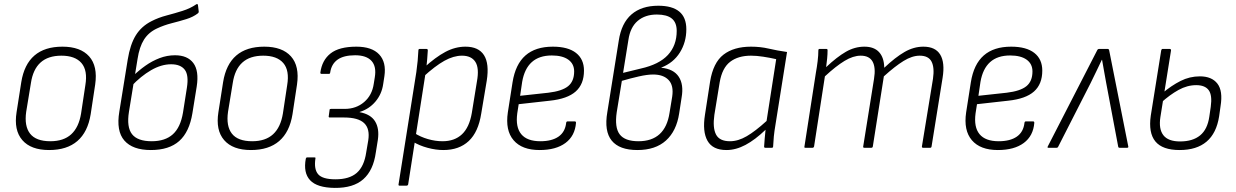

<svg xmlns="http://www.w3.org/2000/svg" viewBox="-20 -722 6039 938"><path d="M220 11Q131 11 89 -37.5Q47 -86 61 -174L84 -321Q112 -494 285 -494Q373 -494 415.5 -446.5Q458 -399 445 -309L423 -164Q409 -77 358 -33Q307 11 220 11ZM226 -32Q291 -32 328 -66Q365 -100 376 -167L397 -306Q409 -378 378 -414Q347 -450 280 -450Q215 -450 178 -416.5Q141 -383 131 -316L108 -176Q98 -106 127 -69Q156 -32 226 -32Z M717 11Q628 11 587.5 -35.5Q547 -82 563 -177L604 -431Q616 -505 643.5 -549.5Q671 -594 721 -619Q754 -636 794 -646.5Q834 -657 872 -669Q910 -681 939 -701Q942 -703 944 -702Q946 -701 947 -698L951 -665Q951 -660 947 -657Q924 -639 890 -628.5Q856 -618 818.5 -608.5Q781 -599 747 -583Q706 -564 683.5 -528.5Q661 -493 652 -434L610 -176Q598 -101 625 -66.5Q652 -32 721 -32Q787 -32 824.5 -66Q862 -100 874 -172L893 -293Q903 -355 882.5 -381.5Q862 -408 816 -408Q768 -408 718 -379Q668 -350 622 -301L628 -349Q658 -378 690.5 -401Q723 -424 759.5 -438Q796 -452 835 -452Q896 -452 924.5 -414Q953 -376 941 -299L920 -169Q905 -77 855.5 -33Q806 11 717 11Z M1206 11Q1117 11 1075 -37.5Q1033 -86 1047 -174L1070 -321Q1098 -494 1271 -494Q1359 -494 1401.5 -446.5Q1444 -399 1431 -309L1409 -164Q1395 -77 1344 -33Q1293 11 1206 11ZM1212 -32Q1277 -32 1314 -66Q1351 -100 1362 -167L1383 -306Q1395 -378 1364 -414Q1333 -450 1266 -450Q1201 -450 1164 -416.5Q1127 -383 1117 -316L1094 -176Q1084 -106 1113 -69Q1142 -32 1212 -32Z M1615 196Q1529 195 1495 158.5Q1461 122 1474 53Q1476 47 1480 47H1516Q1523 47 1521 52Q1513 105 1534.5 129.5Q1556 154 1619 154Q1687 154 1723 122.5Q1759 91 1769 23L1779 -36Q1788 -93 1759 -120.5Q1730 -148 1661 -148H1590Q1588 -148 1586.5 -150Q1585 -152 1586 -154L1590 -184Q1590 -188 1592 -189Q1594 -190 1597 -190H1664Q1720 -190 1759 -223.5Q1798 -257 1806 -313L1811 -344Q1820 -397 1795 -424.5Q1770 -452 1715 -452Q1659 -452 1629 -430.5Q1599 -409 1593 -367Q1592 -361 1587 -361H1551Q1545 -361 1545 -367Q1553 -428 1595 -461Q1637 -494 1721 -494Q1797 -494 1832.5 -456Q1868 -418 1858 -350L1852 -311Q1845 -262 1814 -225.5Q1783 -189 1737 -175V-174Q1791 -164 1812.5 -129Q1834 -94 1826 -39L1816 23Q1804 110 1755 153.5Q1706 197 1615 196Z M2146 11Q2109 11 2068.5 0Q2028 -11 1997 -30L2003 -73Q2034 -53 2070.5 -42.5Q2107 -32 2142 -32Q2201 -32 2237 -66Q2273 -100 2285 -170L2310 -324Q2322 -389 2302.5 -419.5Q2283 -450 2237 -450Q2196 -450 2151 -425Q2106 -400 2046 -345L2051 -391Q2108 -443 2156 -468.5Q2204 -494 2254 -494Q2318 -494 2344.5 -452.5Q2371 -411 2358 -328L2331 -167Q2317 -77 2270 -33Q2223 11 2146 11ZM1932 185Q1926 185 1927 179L2014 -370Q2018 -398 2020.5 -425Q2023 -452 2024 -476Q2024 -483 2031 -483H2063Q2070 -483 2070 -476Q2069 -458 2067 -433Q2065 -408 2062 -388L2059 -365L1974 179Q1972 185 1966 185Z M2616 11Q2530 11 2489 -37Q2448 -85 2461 -173L2484 -320Q2498 -408 2547 -451Q2596 -494 2681 -494Q2755 -494 2794 -463.5Q2833 -433 2833 -377Q2833 -311 2792.5 -275Q2752 -239 2666 -230L2514 -213L2507 -168Q2498 -101 2526.5 -66.5Q2555 -32 2620 -32Q2676 -32 2708.5 -54.5Q2741 -77 2746 -122Q2747 -129 2753 -129H2788Q2794 -129 2794 -122Q2789 -58 2742.5 -23.5Q2696 11 2616 11ZM2521 -254 2659 -269Q2726 -277 2755.5 -301Q2785 -325 2785 -373Q2785 -410 2756.5 -430.5Q2728 -451 2676 -451Q2614 -451 2578 -418.5Q2542 -386 2531 -322Z M3094 11Q3006 11 2968.5 -35Q2931 -81 2947 -174L3003 -524Q3016 -609 3065 -651.5Q3114 -694 3196 -694Q3264 -694 3298.5 -665.5Q3333 -637 3333 -579Q3333 -516 3301.5 -465.5Q3270 -415 3211 -392V-391Q3271 -385 3296 -347Q3321 -309 3310 -246L3298 -168Q3285 -82 3233.5 -35.5Q3182 11 3094 11ZM3099 -32Q3230 -32 3251 -171L3264 -250Q3272 -304 3246.5 -331Q3221 -358 3171 -358Q3142 -358 3100.5 -348.5Q3059 -339 3018 -327L2993 -174Q2982 -99 3007.5 -65.5Q3033 -32 3099 -32ZM3024 -366 3110 -387Q3200 -407 3243 -453.5Q3286 -500 3286 -571Q3286 -612 3262 -631.5Q3238 -651 3189 -651Q3132 -651 3095.5 -620Q3059 -589 3050 -527Z M3529 11Q3462 11 3436.5 -34Q3411 -79 3424 -161L3449 -323Q3464 -416 3514.5 -455Q3565 -494 3649 -494Q3695 -494 3735.5 -484.5Q3776 -475 3825 -468L3769 -116Q3763 -81 3760.5 -55.5Q3758 -30 3757 -6Q3757 0 3750 0H3719Q3713 0 3713 -6Q3714 -26 3716 -46.5Q3718 -67 3720 -88Q3669 -39 3622 -14Q3575 11 3529 11ZM3546 -32Q3586 -32 3628 -56.5Q3670 -81 3725 -131L3772 -433Q3741 -440 3708.5 -445Q3676 -450 3649 -450Q3586 -450 3547 -420Q3508 -390 3496 -320L3470 -161Q3461 -98 3478 -65Q3495 -32 3546 -32Z M3915 0Q3908 0 3910 -6L3966 -367Q3971 -394 3974.5 -423Q3978 -452 3978 -476Q3978 -483 3984 -483H4017Q4023 -483 4023 -477Q4023 -457 4021 -436.5Q4019 -416 4016 -394Q4069 -444 4112.5 -469Q4156 -494 4203 -494Q4250 -494 4274.5 -467.5Q4299 -441 4300 -391Q4354 -442 4399 -468Q4444 -494 4491 -494Q4550 -494 4573.5 -455Q4597 -416 4585 -342L4531 -6Q4530 0 4524 0H4490Q4483 0 4484 -7L4538 -337Q4546 -392 4531 -421Q4516 -450 4473 -450Q4436 -450 4394 -424Q4352 -398 4298 -349L4244 -6Q4243 0 4236 0H4203Q4196 0 4197 -6L4250 -337Q4259 -392 4243 -421Q4227 -450 4185 -450Q4148 -450 4106 -424.5Q4064 -399 4010 -349L3957 -6Q3955 0 3949 0Z M4855 11Q4769 11 4728 -37Q4687 -85 4700 -173L4723 -320Q4737 -408 4786 -451Q4835 -494 4920 -494Q4994 -494 5033 -463.5Q5072 -433 5072 -377Q5072 -311 5031.5 -275Q4991 -239 4905 -230L4753 -213L4746 -168Q4737 -101 4765.5 -66.5Q4794 -32 4859 -32Q4915 -32 4947.5 -54.5Q4980 -77 4985 -122Q4986 -129 4992 -129H5027Q5033 -129 5033 -122Q5028 -58 4981.5 -23.5Q4935 11 4855 11ZM4760 -254 4898 -269Q4965 -277 4994.5 -301Q5024 -325 5024 -373Q5024 -410 4995.5 -430.5Q4967 -451 4915 -451Q4853 -451 4817 -418.5Q4781 -386 4770 -322Z M5102 0Q5095 0 5099 -7L5340 -476Q5343 -483 5350 -483H5391Q5398 -483 5399 -475L5492 -7Q5494 0 5486 0H5450Q5444 0 5443 -5L5384 -318Q5379 -346 5374 -373.5Q5369 -401 5364 -430H5363Q5350 -402 5336 -373.5Q5322 -345 5308 -316L5149 -4Q5147 0 5142 0Z M5743 11Q5659 11 5624.5 -31Q5590 -73 5602 -157L5653 -476Q5655 -483 5659 -483H5694Q5701 -483 5701 -476L5649 -150Q5640 -92 5663.5 -61.5Q5687 -31 5745 -31Q5807 -31 5843 -60.5Q5879 -90 5888 -152L5895 -200Q5903 -257 5885 -281.5Q5867 -306 5824 -306Q5780 -306 5737.5 -282.5Q5695 -259 5652 -220L5659 -267Q5703 -304 5747.5 -326.5Q5792 -349 5842 -349Q5900 -349 5927.5 -313.5Q5955 -278 5943 -204L5936 -154Q5923 -71 5874.5 -30Q5826 11 5743 11Z"/></svg>

Font: Sofia Sans Semi Condensed Light
Style: Italic
Weight: 300
Italic angle: -9°
Version: Version 4.100